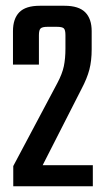

<svg xmlns="http://www.w3.org/2000/svg" viewBox="-20 -646 368 666"><path d="M115 -524V-422H25V-538Q25 -581 47 -603.5Q69 -626 118 -626H204Q253 -626 275.5 -603.5Q298 -581 298 -538V-475Q298 -435 290 -404.5Q282 -374 263 -338L128 -73H302V0H26V-70L179 -358Q196 -390 201.5 -416.5Q207 -443 207 -478V-524Q207 -542 201.5 -547.5Q196 -553 177 -553H145Q127 -553 121 -547.5Q115 -542 115 -524Z"/></svg>

Font: Teko Light
Style: Regular
Weight: 400
Version: Version 2.000;gftools[0.9.28.dev9+g7d2139d.d20230707]